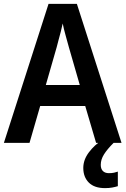

<svg xmlns="http://www.w3.org/2000/svg" viewBox="-20 -736 647 989"><path d="M475 0 419 -190H187L132 0H0L230 -716H376L606 0ZM335 -492Q328 -518 318 -553.5Q308 -589 303 -615Q299 -596 293 -572.5Q287 -549 281 -527.5Q275 -506 272 -493L216 -298H391ZM499 113Q499 134 510 145Q521 156 541 156Q556 156 567.5 153.5Q579 151 587 148V223Q574 227 558 230Q542 233 521 233Q466 233 437.5 204.5Q409 176 409 129Q409 87 438 48.5Q467 10 506 -14L565 0Q532 33 515.5 59.5Q499 86 499 113Z"/></svg>

Font: Noto Sans Telugu SemiCondensed SemiBold
Style: Regular
Weight: 600
Width: 4
Designer: Jelle Bosma - Monotype Design Team
Foundry: Monotype Imaging Inc.
Version: Version 2.005; ttfautohint (v1.8.4.7-5d5b)